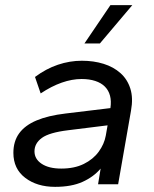

<svg xmlns="http://www.w3.org/2000/svg" viewBox="-20 -716 600 746"><path d="M194 10Q124 10 78 -25Q32 -60 32 -122Q32 -167 54.5 -198Q77 -229 122 -248Q167 -267 235 -275L409 -296Q413 -323 407.5 -344Q402 -365 387.5 -379.5Q373 -394 350 -401.5Q327 -409 297 -409Q260 -409 220 -395Q180 -381 138 -353L116 -417Q159 -449 205 -464.5Q251 -480 298 -480Q344 -480 382.5 -468Q421 -456 448 -432Q475 -408 486.5 -371.5Q498 -335 489 -286L439 0H361L371 -61Q344 -29 301 -9.5Q258 10 194 10ZM218 -61Q269 -61 305.5 -79Q342 -97 363.5 -126.5Q385 -156 391 -189L398 -229L245 -210Q171 -201 142.5 -180Q114 -159 114 -128Q114 -98 142 -79.5Q170 -61 218 -61ZM308 -547 409 -696H494L368 -547Z"/></svg>

Font: Gantari
Style: Italic
Weight: 400
Italic angle: -10°
Designer: Anugrah Pasau
Foundry: Lafontype
Version: Version 1.000; ttfautohint (v1.8.3)